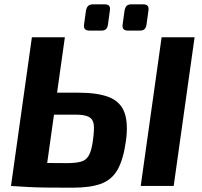

<svg xmlns="http://www.w3.org/2000/svg" viewBox="-20 -863 939 891"><path d="M341 -433Q434 -433 486.5 -412Q539 -391 557.5 -341Q576 -291 564 -206Q552 -122 525.5 -75.5Q499 -29 449.5 -10.5Q400 8 318 8Q251 8 202.5 7.5Q154 7 113.5 5Q73 3 31 0L60 -109Q83 -108 145 -107Q207 -106 290 -106Q332 -106 356.5 -113Q381 -120 393.5 -144Q406 -168 412 -217Q418 -261 415 -285.5Q412 -310 392.5 -320.5Q373 -331 330 -331H94L109 -433ZM281 -690 184 0H31L128 -690ZM883 -690 786 0H633L730 -690ZM464 -843Q481 -843 486.5 -836Q492 -829 490 -815L481 -749Q479 -735 472 -728Q465 -721 450 -721H395Q366 -721 370 -749L379 -814Q382 -829 389.5 -836Q397 -843 413 -843ZM643 -843Q659 -843 665 -836Q671 -829 669 -815L660 -750Q658 -735 651 -728Q644 -721 629 -721H574Q545 -721 549 -749L558 -814Q561 -830 568.5 -836.5Q576 -843 590 -843Z"/></svg>

Font: Exo 2
Style: Bold Italic
Weight: 700
Italic angle: -8°
Designer: Natanael Gama
Foundry: Natanael Gama
Version: Version 2.010